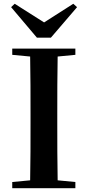

<svg xmlns="http://www.w3.org/2000/svg" viewBox="-20 -999 466 1019"><path d="M58 -979 39 -961 176 -799H250L389 -961L369 -979L214 -880ZM45 -708 140 -699C142 -597 142 -496 142 -394V-346C142 -243 142 -141 140 -42L45 -33V0H380V-33L286 -42C284 -143 284 -245 284 -347V-394C284 -497 284 -599 286 -699L380 -708V-741H45Z"/></svg>

Font: Noto Serif CJK TC
Style: Bold
Weight: 700
Designer: Ryoko NISHIZUKA 西塚涼子 (kana & ideographs); Frank Grießhammer (Latin, Greek & Cyrillic); Wenlong ZHANG 张文龙 (bopomofo); San
Foundry: Adobe
Version: Version 2.001;hotconv 1.1.0;makeotfexe 2.6.0